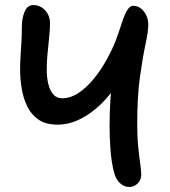

<svg xmlns="http://www.w3.org/2000/svg" viewBox="-20 -732 676 764"><path d="M494 12Q473 12 456.5 -4Q440 -20 433 -49Q423 -89 419.5 -138Q416 -187 416 -229Q416 -286 419.5 -338.5Q423 -391 430 -437.5Q437 -484 446 -522L483 -457Q448 -390 403 -340Q358 -290 308.5 -263Q259 -236 209 -236Q163 -236 134 -255.5Q105 -275 89 -307.5Q73 -340 66.5 -379Q60 -418 60 -457Q60 -484 62 -512.5Q64 -541 65.5 -570.5Q67 -600 67 -627Q67 -659 78 -685.5Q89 -712 113 -712Q130 -712 145 -703Q160 -694 169.5 -677.5Q179 -661 179 -639Q179 -618 176 -587.5Q173 -557 169.5 -522.5Q166 -488 166 -454Q166 -425 172 -399Q178 -373 191.5 -357Q205 -341 227 -341Q261 -341 293 -362.5Q325 -384 353.5 -419Q382 -454 404 -494Q426 -534 440 -569Q454 -607 464 -638.5Q474 -670 485 -689.5Q496 -709 510 -709Q527 -709 540.5 -698.5Q554 -688 562 -671Q570 -654 570 -634Q570 -607 559 -556Q548 -505 537 -427Q526 -349 526 -238Q526 -187 530 -147.5Q534 -108 538 -80.5Q542 -53 542 -38Q542 -23 535.5 -12Q529 -1 518 5.5Q507 12 494 12Z"/></svg>

Font: Shantell Sans Medium
Style: Regular
Weight: 500
Designer: Stephen Nixon, Anya Danilova, Shantell Martin
Foundry: Arrow Type
Version: Version 1.011;[c5ecc13dd]